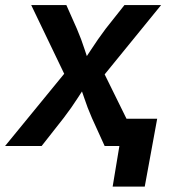

<svg xmlns="http://www.w3.org/2000/svg" viewBox="-42 -562 656 739"><path d="M-22.5 0 244.1 -325.7 227.5 -231.4 78.1 -542.5H213.4L253.9 -451.2Q271.5 -410.2 283.7 -371.8Q295.9 -333.5 309.6 -296.9H258.3Q284.2 -333 309.1 -371.6Q334 -410.2 364.7 -451.2L437 -542.5H578.1L322.8 -229L337.9 -322.3L496.6 0H360.8L312 -107.4Q294.4 -147.5 282 -185.5Q269.5 -223.6 255.4 -258.8H306.6Q281.7 -223.6 257.6 -185.5Q233.4 -147.5 202.6 -107.4L118.2 0ZM391.6 156.2 417.5 0H377L394 -105H563L515.1 156.2Z"/></svg>

Font: Inter 16pt SemiBold
Style: Italic
Weight: 600
Italic angle: -9.3988°
Version: Version 4.001;git-66647c0bb